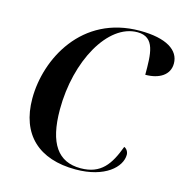

<svg xmlns="http://www.w3.org/2000/svg" viewBox="-108 -827 903 938"><g transform="rotate(15 343.5 -358.0)"><path d="M356 10C505 10 580 -62 580 -124C580 -139 570 -154 558 -158C523 -64 482 -2 378 -2C265 -2 207 -81 207 -254C207 -499 327 -716 476 -716C566 -716 566 -629 566 -525C636 -525 687 -556 687 -614C687 -681 621 -726 486 -726C192 -726 63 -470 63 -271C63 -88 171 10 356 10Z"/></g></svg>

Font: Noto Serif Display SemiBold
Style: Italic
Weight: 600
Italic angle: -12°
Designer: Monotype Design Team
Foundry: Monotype Imaging Inc.
Version: Version 2.009